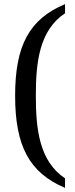

<svg xmlns="http://www.w3.org/2000/svg" viewBox="-20 -779 363 927"><path d="M294 128V82C169 -1 153 -158 153 -317C153 -476 169 -632 294 -715V-759C121 -687 53 -558 53 -317C53 -75 121 55 294 128Z"/></svg>

Font: Noto Serif Ethiopic SemiCondensed
Style: Regular
Weight: 400
Width: 4
Designer: Monotype Design Team
Foundry: Monotype Imaging Inc.
Version: Version 2.102